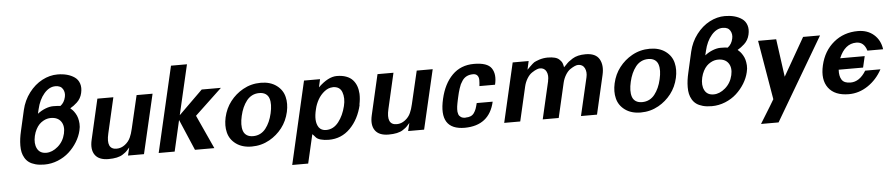

<svg xmlns="http://www.w3.org/2000/svg" viewBox="-48 -1074 7492 1614"><g transform="rotate(-5 3698.0 -267.0)"><path d="M279.8 -454.1 271 -417Q302.2 -441.4 337.9 -455.3Q373.5 -469.2 403.8 -469.2Q441.4 -469.2 464.8 -465.8Q498.5 -490.7 508.8 -538.1Q517.1 -574.7 499.5 -604.7Q481.9 -634.8 437 -634.8Q384.8 -634.8 341.6 -584.7Q298.3 -534.7 279.8 -454.1ZM313 -84Q363.3 -84 411.1 -125Q459 -166 474.1 -231.9Q488.3 -294.4 461.2 -333.3Q434.1 -372.1 375 -372.1Q359.9 -372.1 344 -368.2Q328.1 -364.3 310.3 -354.2Q292.5 -344.2 277.3 -328.9Q262.2 -313.5 249.3 -289.1Q236.3 -264.6 229 -233.9Q214.4 -169.9 236.3 -127Q258.3 -84 313 -84ZM116.2 -285.2 155.8 -459Q174.3 -539.1 222.4 -602.3Q270.5 -665.5 333.7 -698.7Q397 -731.9 462.9 -731.9Q505.9 -731.9 542.5 -722.2Q579.1 -712.4 607.2 -692.6Q635.3 -672.9 646.7 -638.4Q658.2 -604 647.9 -559.1Q642.6 -535.6 631.3 -516.1Q620.1 -496.6 603.8 -481.7Q587.4 -466.8 575.2 -458Q563 -449.2 545.9 -439Q556.2 -430.7 566.2 -419.7Q576.2 -408.7 587.2 -390.6Q598.1 -372.6 604 -351.8Q609.9 -331.1 611.8 -303.7Q613.8 -276.4 606 -246.1Q594.7 -197.3 566.4 -151.1Q538.1 -105 497.6 -68.1Q457 -31.2 402.3 -9Q347.7 13.2 289.1 13.2Q246.1 13.2 213.1 4.2Q180.2 -4.9 159.2 -20.3Q138.2 -35.6 124.8 -58.6Q111.3 -81.5 105.7 -106.7Q100.1 -131.8 100.3 -162.8Q100.6 -193.8 104.5 -222.7Q108.4 -251.5 116.2 -285.2Z M828.6 14.2H829.6Q748.5 14.2 715.6 -32.2Q682.6 -78.6 701.7 -160.2L779.8 -500H914.6L845.7 -200.2Q814.5 -66.9 904.8 -66.9Q942.9 -66.9 975.1 -91.6Q1007.3 -116.2 1022.5 -150.9Q1035.6 -179.2 1045.4 -222.2L1110.8 -501H1245.6L1129.4 -1H994.6L1010.7 -67.9Q1006.8 -63.5 999 -54.7Q991.2 -45.9 989.3 -43.9Q987.3 -42 982.4 -36.9Q977.5 -31.7 973.9 -29.3Q970.2 -26.9 964.4 -22.5Q958.5 -18.1 949.7 -12.2Q909.2 14.2 828.6 14.2Z M1723.1 0H1559.6L1448.2 -261.2L1388.2 0H1253.4L1420.4 -722.2H1555.2L1457.5 -300.8L1660.2 -500H1822.3L1593.3 -284.2Z M2356.9 -250Q2339.8 -174.3 2295.7 -117.2Q2251.5 -60.1 2189 -24.9Q2119.6 14.2 2038.1 14.2Q1958 14.2 1905.5 -24.4Q1853 -63 1838.9 -123Q1824.7 -179.7 1839.8 -249Q1856.9 -324.7 1901.1 -381.8Q1945.3 -439 2007.8 -474.1Q2077.1 -513.2 2158.7 -513.2Q2238.8 -513.2 2291.3 -474.6Q2343.8 -436 2357.9 -376Q2372.1 -319.3 2356.9 -250ZM2219.7 -250Q2228.5 -288.1 2229.2 -319.3Q2230 -350.6 2221.7 -375.5Q2213.4 -400.4 2192.4 -414.3Q2171.4 -428.2 2138.7 -428.2Q2106 -428.2 2078.9 -414.6Q2051.8 -400.9 2032.2 -375.7Q2012.7 -350.6 1998.8 -319.6Q1984.9 -288.6 1976.1 -250Q1967.3 -211.9 1966.6 -180.7Q1965.8 -149.4 1974.1 -124.5Q1982.4 -99.6 2003.4 -85.7Q2024.4 -71.8 2057.1 -71.8Q2089.8 -71.8 2116.9 -85.4Q2144 -99.1 2163.6 -124.3Q2183.1 -149.4 2197 -180.4Q2210.9 -211.4 2219.7 -250Z M2969.7 -256.8H2971.7Q2943.4 -135.7 2869.1 -60.8Q2794.9 14.2 2688.5 14.2Q2650.9 14.2 2620.8 5.9Q2590.8 -2.4 2578.6 -18.1Q2566.9 -32.7 2553.7 -44.9L2497.6 198.2H2362.8L2523.4 -500H2658.7L2643.6 -432.1Q2728 -514.2 2800.8 -514.2Q2845.7 -514.2 2879.6 -501.7Q2913.6 -489.3 2934.3 -466.6Q2955.1 -443.8 2965.8 -414.3Q2976.6 -384.8 2978.5 -348.1Q2980 -305.2 2969.7 -256.8ZM2757.8 -423.8 2759.8 -422.9Q2723.1 -422.9 2689.2 -396.5Q2655.3 -370.1 2633.5 -331.8Q2611.8 -293.5 2602.5 -252Q2589.8 -201.2 2591.8 -163.1Q2593.8 -125 2611.8 -98.1Q2632.8 -69.8 2672.9 -69.8Q2735.4 -69.8 2778.8 -126Q2819.8 -178.7 2838.9 -256.8Q2855.5 -323.7 2836.4 -375Q2818.4 -423.8 2757.8 -423.8Z M3192.4 14.2H3193.4Q3112.3 14.2 3079.3 -32.2Q3046.4 -78.6 3065.4 -160.2L3143.6 -500H3278.3L3209.5 -200.2Q3178.2 -66.9 3268.6 -66.9Q3306.6 -66.9 3338.9 -91.6Q3371.1 -116.2 3386.2 -150.9Q3399.4 -179.2 3409.2 -222.2L3474.6 -501H3609.4L3493.2 -1H3358.4L3374.5 -67.9Q3370.6 -63.5 3362.8 -54.7Q3355 -45.9 3353 -43.9Q3351.1 -42 3346.2 -36.9Q3341.3 -31.7 3337.6 -29.3Q3334 -26.9 3328.1 -22.5Q3322.3 -18.1 3313.5 -12.2Q3272.9 14.2 3192.4 14.2Z M3850.1 -70.8 3851.1 -71.8Q3875 -71.8 3892.3 -79.1Q3909.7 -86.4 3921.1 -102.5Q3932.6 -118.7 3939.5 -137.5Q3946.3 -156.2 3953.1 -185.1H4087.9Q4043 11.7 3835.9 13.2Q3614.3 13.2 3674.3 -245.1Q3703.1 -370.6 3775.1 -442.9Q3847.2 -515.1 3958 -515.1Q4071.8 -515.1 4106 -463.9Q4141.1 -411.6 4120.1 -325.2H3988.3Q3991.7 -353.5 3991.7 -376.7Q3991.7 -399.9 3979.7 -414.6Q3967.8 -429.2 3943.4 -429.2Q3881.8 -429.2 3851.1 -382.8Q3838.9 -363.8 3834.2 -354.2Q3829.6 -344.7 3821.3 -319.8Q3814.9 -299.8 3811 -285.2L3802.2 -248Q3798.3 -231 3796.4 -221.7Q3794.4 -212.4 3791.3 -196.3Q3788.1 -180.2 3787.1 -170.9Q3786.1 -161.6 3785.2 -147.9Q3784.2 -134.3 3785.6 -126.2Q3787.1 -118.2 3789.6 -108.2Q3792 -98.1 3797.1 -92.3Q3802.2 -86.4 3809.3 -81.1Q3816.4 -75.7 3826.7 -73.2Q3836.9 -70.8 3850.1 -70.8Z M4567.9 -319.8 4566.9 -318.8Q4577.6 -363.8 4562 -396.5Q4546.4 -429.2 4507.8 -429.2Q4496.6 -429.2 4483.2 -424.1Q4469.7 -418.9 4462.6 -414.8Q4455.6 -410.6 4439.9 -400.9Q4417 -386.2 4398.2 -355.5Q4379.4 -324.7 4371.1 -289.1L4304.2 1H4168.9L4284.2 -499H4418.9L4402.8 -426.8L4428.2 -452.1Q4454.6 -478 4465.1 -484.6Q4475.6 -491.2 4508.8 -502.9Q4544.9 -514.2 4580.1 -514.2Q4651.9 -514.2 4678.2 -487.8Q4691.9 -474.1 4697.3 -465.6Q4702.6 -457 4707 -439.9Q4710 -422.9 4710.9 -420.9L4729 -439Q4745.1 -456.5 4755.4 -464.6Q4765.6 -472.7 4789.1 -487.8Q4831.1 -514.2 4899.9 -514.2Q4985.8 -514.2 5016.1 -460.9Q5045.9 -408.2 5027.8 -329.1L4952.1 0H4816.9L4891.1 -319.8Q4901.4 -363.8 4885.3 -397Q4869.1 -430.2 4830.1 -430.2Q4806.2 -430.2 4763.2 -401.9Q4740.7 -386.7 4722.4 -356.4Q4704.1 -326.2 4695.8 -290L4628.9 0H4494.1Z M5639.6 -250Q5622.6 -174.3 5578.4 -117.2Q5534.2 -60.1 5471.7 -24.9Q5402.3 14.2 5320.8 14.2Q5240.7 14.2 5188.2 -24.4Q5135.7 -63 5121.6 -123Q5107.4 -179.7 5122.6 -249Q5139.6 -324.7 5183.8 -381.8Q5228 -439 5290.5 -474.1Q5359.9 -513.2 5441.4 -513.2Q5521.5 -513.2 5574 -474.6Q5626.5 -436 5640.6 -376Q5654.8 -319.3 5639.6 -250ZM5502.4 -250Q5511.2 -288.1 5512 -319.3Q5512.7 -350.6 5504.4 -375.5Q5496.1 -400.4 5475.1 -414.3Q5454.1 -428.2 5421.4 -428.2Q5388.7 -428.2 5361.6 -414.6Q5334.5 -400.9 5314.9 -375.7Q5295.4 -350.6 5281.5 -319.6Q5267.6 -288.6 5258.8 -250Q5250 -211.9 5249.3 -180.7Q5248.5 -149.4 5256.8 -124.5Q5265.1 -99.6 5286.1 -85.7Q5307.1 -71.8 5339.8 -71.8Q5372.6 -71.8 5399.7 -85.4Q5426.8 -99.1 5446.3 -124.3Q5465.8 -149.4 5479.7 -180.4Q5493.7 -211.4 5502.4 -250Z M5911.1 -454.1 5902.3 -417Q5933.6 -441.4 5969.2 -455.3Q6004.9 -469.2 6035.2 -469.2Q6072.8 -469.2 6096.2 -465.8Q6129.9 -490.7 6140.1 -538.1Q6148.4 -574.7 6130.9 -604.7Q6113.3 -634.8 6068.4 -634.8Q6016.1 -634.8 5972.9 -584.7Q5929.7 -534.7 5911.1 -454.1ZM5944.3 -84Q5994.6 -84 6042.5 -125Q6090.3 -166 6105.5 -231.9Q6119.6 -294.4 6092.5 -333.3Q6065.4 -372.1 6006.3 -372.1Q5991.2 -372.1 5975.3 -368.2Q5959.5 -364.3 5941.7 -354.2Q5923.8 -344.2 5908.7 -328.9Q5893.6 -313.5 5880.6 -289.1Q5867.7 -264.6 5860.4 -233.9Q5845.7 -169.9 5867.7 -127Q5889.6 -84 5944.3 -84ZM5747.6 -285.2 5787.1 -459Q5805.7 -539.1 5853.8 -602.3Q5901.9 -665.5 5965.1 -698.7Q6028.3 -731.9 6094.2 -731.9Q6137.2 -731.9 6173.8 -722.2Q6210.4 -712.4 6238.5 -692.6Q6266.6 -672.9 6278.1 -638.4Q6289.6 -604 6279.3 -559.1Q6273.9 -535.6 6262.7 -516.1Q6251.5 -496.6 6235.1 -481.7Q6218.8 -466.8 6206.5 -458Q6194.3 -449.2 6177.2 -439Q6187.5 -430.7 6197.5 -419.7Q6207.5 -408.7 6218.5 -390.6Q6229.5 -372.6 6235.4 -351.8Q6241.2 -331.1 6243.2 -303.7Q6245.1 -276.4 6237.3 -246.1Q6226.1 -197.3 6197.8 -151.1Q6169.4 -105 6128.9 -68.1Q6088.4 -31.2 6033.7 -9Q5979 13.2 5920.4 13.2Q5877.4 13.2 5844.5 4.2Q5811.5 -4.9 5790.5 -20.3Q5769.5 -35.6 5756.1 -58.6Q5742.7 -81.5 5737.1 -106.7Q5731.4 -131.8 5731.7 -162.8Q5731.9 -193.8 5735.8 -222.7Q5739.7 -251.5 5747.6 -285.2Z M6405.8 57.1 6439.9 0 6355 -500H6507.8L6551.8 -180.2L6734.9 -500H6877.9Q6484.4 168 6466.8 198.2H6318.8Q6373 111.3 6405.8 57.1Z M7230 -171.9H7358.9Q7313 -87.4 7237.8 -37.1Q7162.6 13.2 7077.1 13.2Q6958 13.2 6905 -57.6Q6852.1 -128.4 6879.9 -248Q6907.7 -367.7 6993.2 -438.2Q7078.6 -508.8 7197.8 -508.8Q7278.3 -508.8 7331.8 -462.2Q7385.3 -415.5 7396 -337.9H7263.2Q7241.2 -413.1 7175.8 -413.1Q7079.1 -413.1 7029.8 -293.9H7236.8L7214.8 -199.2H7008.8Q7005.4 -145 7025.4 -114Q7045.4 -83 7099.1 -83Q7175.8 -83 7230 -171.9Z"/></g></svg>

Font: Perun
Style: Bold Italic
Weight: 700
Italic angle: -12°
Foundry: Copyright (c) Stefan Peev, Context Ltd, 2016
Version: Version 001.000